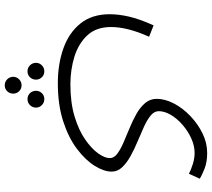

<svg xmlns="http://www.w3.org/2000/svg" viewBox="-62 -556 894 810"><g transform="rotate(90 385.0 -151.0)"><path d="M40 -167Q40 -204 50 -248Q60 -292 87 -352L135 -333Q94 -242 94 -172Q94 -110 129 -72.5Q164 -35 219 -18Q274 -1 336 -1Q413 -1 471 -18.5Q529 -36 568 -63Q607 -90 627 -118Q647 -146 647 -167Q647 -185 629 -198.5Q611 -212 582.5 -224.5Q554 -237 522 -250Q490 -263 461.5 -279Q433 -295 415 -316Q397 -337 397 -365Q397 -400 416.5 -437.5Q436 -475 469.5 -507Q503 -539 543 -558.5Q583 -578 625 -578Q664 -578 691.5 -567Q719 -556 734 -547L713 -501Q696 -510 672 -517.5Q648 -525 625 -525Q595 -525 564 -511Q533 -497 506.5 -474Q480 -451 464.5 -424.5Q449 -398 449 -374Q449 -355 467 -340Q485 -325 514.5 -311.5Q544 -298 576.5 -284.5Q609 -271 638 -255Q667 -239 685.5 -219.5Q704 -200 704 -175Q704 -143 680 -104Q656 -65 608.5 -29Q561 7 491.5 29.5Q422 52 331 52Q250 52 184 28.5Q118 5 79 -43.5Q40 -92 40 -167ZM398 109Q413 109 423.5 119.5Q434 130 434 144Q434 159 423.5 169.5Q413 180 398 180Q383 180 373 169.5Q363 159 363 144Q363 130 373 119.5Q383 109 398 109ZM281 109Q296 109 306 119.5Q316 130 316 144Q316 159 306 169.5Q296 180 281 180Q266 180 255.5 169.5Q245 159 245 144Q245 130 255.5 119.5Q266 109 281 109ZM340 205Q355 205 365 215.5Q375 226 375 240Q375 255 365 265.5Q355 276 340 276Q325 276 314.5 265.5Q304 255 304 240Q304 226 314.5 215.5Q325 205 340 205Z"/></g></svg>

Font: Noto Sans Arabic UI Lt
Style: Regular
Weight: 300
Designer: Monotype Design Team, Nadine Chahine and Nizar Qandah
Foundry: Monotype Imaging Inc.
Version: Version 2.010; ttfautohint (v1.8.4.7-5d5b)